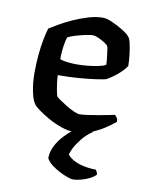

<svg xmlns="http://www.w3.org/2000/svg" viewBox="-80 -559 631 817"><g transform="rotate(10 235.0 -150.0)"><path d="M261 0Q234 0 204.5 -10.5Q175 -21 148.5 -36Q122 -51 103.5 -64.5Q85 -78 80 -85Q68 -99 60 -137Q52 -175 52 -218Q52 -259 55.5 -296.5Q59 -334 65 -364.5Q71 -395 77 -414Q91 -423 116 -437.5Q141 -452 172 -466Q203 -480 236 -490Q269 -500 299 -500Q315 -500 340 -489Q365 -478 388 -463.5Q411 -449 419 -438Q425 -431 429.5 -410Q434 -389 437 -363.5Q440 -338 440 -316Q429 -300 414 -286Q399 -272 384 -261.5Q369 -251 358 -245Q348 -242 318 -237.5Q288 -233 245 -229.5Q202 -226 151 -226Q153 -195 158 -167Q163 -139 167 -134Q170 -131 183 -122Q196 -113 212.5 -103Q229 -93 245.5 -85.5Q262 -78 272 -78Q284 -78 305 -81Q326 -84 349.5 -88Q373 -92 392.5 -96Q412 -100 421 -102Q425 -98 429.5 -91.5Q434 -85 434 -74Q415 -58 388 -40.5Q361 -23 328.5 -11.5Q296 0 261 0ZM222 -285Q245 -285 270 -287.5Q295 -290 316 -294.5Q337 -299 347 -305Q347 -316 345 -333Q343 -350 341 -365Q339 -380 337 -384Q336 -388 323 -396.5Q310 -405 294.5 -412Q279 -419 268 -419Q259 -419 237.5 -414.5Q216 -410 194.5 -403.5Q173 -397 163 -391Q159 -380 156 -363.5Q153 -347 151.5 -329Q150 -311 150 -295Q160 -290 181.5 -287.5Q203 -285 222 -285ZM290 200Q284 200 268 194.5Q252 189 232.5 179Q213 169 196.5 156Q180 143 173 129Q173 102 186 76Q199 50 221 27Q243 4 268 -14L343 -15Q315 3 296 27Q277 51 267 71Q257 91 257 100Q277 122 310.5 132Q344 142 381 142Q383 145 386 151Q389 157 389 162Q375 178 344 189Q313 200 290 200Z"/></g></svg>

Font: Texturina Medium
Style: Regular
Weight: 500
Designer: Guillermo Torres Carreño
Foundry: Omnibus-Type
Version: Version 1.003